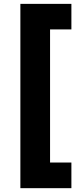

<svg xmlns="http://www.w3.org/2000/svg" viewBox="-20 -796 433 998"><path d="M351.1 182.1H85.9V-775.9H351.1V-643.1H240.2V48.8H351.1Z"/></svg>

Font: Sora
Style: Bold
Weight: 700
Designer: Jonathan Barnbrook, Julián Moncada
Foundry: Barnbrook Fonts
Version: Version 2.000